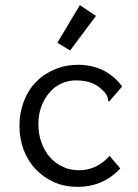

<svg xmlns="http://www.w3.org/2000/svg" viewBox="-20 -719 540 750"><path d="M457 -381C438 -408 414 -428 384 -444C355 -458 322 -466 286 -466C253 -466 222 -460 194 -448C165 -436 141 -420 120 -398C100 -378 84 -352 73 -323C62 -294 56 -262 56 -228C56 -193 62 -162 73 -132C84 -104 100 -78 120 -57C141 -36 165 -19 192 -7C220 5 250 11 283 11C349 11 405 -13 450 -61L408 -110C375 -73 335 -54 289 -54C266 -54 244 -58 225 -68C206 -76 189 -89 175 -105C161 -121 150 -140 142 -162C134 -184 130 -208 130 -234C130 -260 134 -284 142 -304C150 -326 161 -344 174 -358C187 -374 203 -385 220 -393C238 -401 257 -405 276 -405C315 -405 346 -396 369 -377C381 -367 389 -359 393 -353C397 -347 400 -342 400 -338C402 -334 402 -331 402 -328C401 -326 403 -324 406 -322ZM292 -699 204 -552 254 -522 355 -657Z"/></svg>

Font: Inconsolatazi4
Style: Regular
Weight: 400
Designer: Raph Levien, Kirill Tkachev
Foundry: Cyreal
Version: Version 1.013